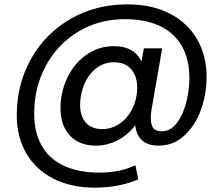

<svg xmlns="http://www.w3.org/2000/svg" viewBox="-20 -662 1027 882"><path d="M57 -132Q57 -274 122 -390.5Q187 -507 303 -574.5Q419 -642 565 -642Q677 -642 759 -600Q841 -558 885 -482.5Q929 -407 929 -308Q929 -229 902.5 -156.5Q876 -84 826 -38.5Q776 7 709 7Q659 7 632.5 -17.5Q606 -42 601 -87Q570 -44 522 -18.5Q474 7 421 7Q344 7 301 -39.5Q258 -86 258 -165Q258 -240 289.5 -305.5Q321 -371 377 -410.5Q433 -450 503 -450Q550 -450 582 -432Q614 -414 630 -379L641 -440H725L675 -152Q669 -110 678 -84.5Q687 -59 724 -59Q764 -59 792.5 -97Q821 -135 835.5 -191.5Q850 -248 850 -303Q850 -389 815.5 -450Q781 -511 714.5 -542.5Q648 -574 553 -574Q435 -574 340 -517Q245 -460 191 -360.5Q137 -261 137 -140Q137 -53 172 8Q207 69 274.5 100Q342 131 436 131Q530 131 602 97L615 162Q526 200 416 200Q308 200 227 159.5Q146 119 101.5 43.5Q57 -32 57 -132ZM610 -250Q613 -305 585.5 -340.5Q558 -376 504 -376Q457 -376 421.5 -348Q386 -320 367 -274.5Q348 -229 348 -180Q348 -129 374 -99Q400 -69 450 -69Q493 -69 529 -93.5Q565 -118 586.5 -159.5Q608 -201 610 -250Z"/></svg>

Font: AF Albert Sans Medium
Style: Regular
Weight: 500
Designer: Andreas Rasmussen
Foundry: a.Foundry
Version: Version 1.300;Glyphs 3.2 (3231)